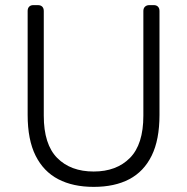

<svg xmlns="http://www.w3.org/2000/svg" viewBox="-20 -720 731 750"><path d="M346 10Q265 10 207.5 -20Q150 -50 119 -112Q88 -174 88 -271V-677Q88 -688 94 -694Q100 -700 110 -700H128Q139 -700 145 -694Q151 -688 151 -677V-268Q151 -156 203.5 -103Q256 -50 346 -50Q435 -50 487.5 -103Q540 -156 540 -268V-677Q540 -688 546.5 -694Q553 -700 563 -700H581Q591 -700 597 -694Q603 -688 603 -677V-271Q603 -174 572.5 -112Q542 -50 485 -20Q428 10 346 10Z"/></svg>

Font: Rubik Light
Style: Regular
Weight: 300
Designer: Hubert and Fischer
Foundry: Hubert and Fischer
Version: Version 2.300;gftools[0.9.30]